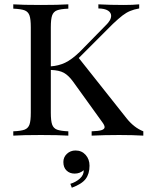

<svg xmlns="http://www.w3.org/2000/svg" viewBox="-20 -628 694 889"><path d="M42 0ZM643.6 -20V0Q595.2 -2.9 531.7 -2.9Q463.4 -2.9 404.3 0V-20Q437 -21 450.7 -25.6Q464.4 -30.3 464.4 -39.6Q464.4 -48.3 451.7 -64.9L318.4 -250Q297.4 -278.8 275.9 -290.8Q254.4 -302.7 215.3 -304.2V-106Q215.3 -68.4 221.4 -51.3Q227.5 -34.2 243.9 -27.8Q260.3 -21.5 296.4 -20V0Q250.5 -2.9 169.4 -2.9Q83.5 -2.9 41.5 0V-20Q77.6 -21.5 94 -27.8Q110.4 -34.2 116.5 -51.3Q122.6 -68.4 122.6 -106V-502Q122.6 -539.6 116.5 -556.6Q110.4 -573.7 94 -580.1Q77.6 -586.4 41.5 -587.9V-607.9Q83 -605 169.4 -605Q250.5 -605 296.4 -607.9V-587.9Q260.3 -586.4 243.9 -580.1Q227.5 -573.7 221.4 -556.6Q215.3 -539.6 215.3 -502V-320.8Q251 -323.2 281.2 -337.4Q311.5 -351.6 349.6 -388.2L468.8 -509.8Q494.6 -534.2 494.6 -554.7Q494.6 -569.8 479.7 -579.1Q464.8 -588.4 435.5 -588.9V-607.9Q489.7 -605 553.7 -605Q596.2 -605 624.5 -607.9V-588.9Q600.1 -584.5 582.5 -577.1Q564.9 -569.8 547.1 -556.2Q529.3 -542.5 502.4 -517.1L344.7 -359.4L565.4 -81.1Q600.1 -37.1 643.6 -20ZM394.5 139.2Q394.5 176.8 376.7 200.4Q358.9 224.1 312.5 241.2L305.7 223.1Q331.5 215.3 349.9 198.7Q368.2 182.1 367.7 160.2Q349.6 175.8 325.7 175.8Q302.7 175.8 288.1 161.6Q273.4 147.5 273.4 122.1Q273.4 99.6 289.8 84.2Q306.2 68.8 329.6 68.8Q358.4 68.8 376.5 89.1Q394.5 109.4 394.5 139.2Z"/></svg>

Font: Playfair Display SC
Style: Regular
Weight: 400
Designer: Claus Eggers Sørensen
Foundry: Claus Eggers Sørensen
Version: Version 1.004;PS 001.004;hotconv 1.0.70;makeotf.lib2.5.58329